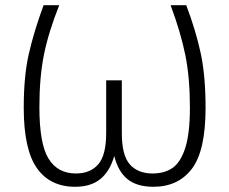

<svg xmlns="http://www.w3.org/2000/svg" viewBox="-20 -705 879 736"><path d="M768 -291Q768 -127 715.5 -58Q663 11 568 11Q505 11 469 -18Q433 -47 418 -107Q401 -48 364.5 -18.5Q328 11 268 11Q172 11 121.5 -60.5Q71 -132 71 -292Q71 -412 90 -496.5Q109 -581 147 -685H207Q166 -582 148.5 -495.5Q131 -409 131 -294Q131 -154 166 -97Q201 -40 271 -40Q326 -40 356.5 -75Q387 -110 387 -195V-397H447V-195Q447 -109 478 -74.5Q509 -40 565 -40Q610 -40 641 -61Q672 -82 690 -137.5Q708 -193 708 -292Q708 -407 690.5 -493.5Q673 -580 634 -685H694Q731 -587 749.5 -500.5Q768 -414 768 -291Z"/></svg>

Font: Fira Sans Light
Style: Regular
Weight: 300
Designer: bBox Type GmbH & Carrois Corporate GbR & Edenspiekermann AG
Foundry: bBox Type GmbH & Carrois Corporate GbR & Edenspiekermann AG
Version: Version 4.301